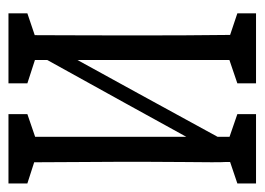

<svg xmlns="http://www.w3.org/2000/svg" viewBox="-111 -458 610 442"><g transform="rotate(-90 194.0 -237.0)"><path d="M-7.3 47.4V4.4L64.9 -20H81.5L152.3 4.4V47.4ZM223.1 47.4V4.4L294.9 -20H311.5L384.3 4.4V47.4ZM41 47.4Q42 25.4 42 -7.3Q42 -24.4 42 -24.4Q41.5 -27.8 41.5 -54.7Q41.5 -85.4 42 -117.7Q42.5 -149.9 42.5 -204.1V-271Q42.5 -309.6 42 -357.7Q41.5 -405.8 41.5 -450.7Q41.5 -495.6 41 -522.5H100.1V47.4ZM75.7 3.4 45.9 -21H49.3L176.8 -252.4L305.2 -484.4L329.1 -452.6H325.7L200.7 -225.1ZM276.9 47.4V-522.5H335Q334 -495.6 334 -450.7Q334 -405.8 333.7 -357.4Q333.5 -309.1 333.5 -271V-204.1Q333.5 -165.5 333.7 -117.4Q334 -69.3 334.5 -24.7Q335 20 335 47.4ZM-7.3 -479V-522.5H152.3V-479L82.5 -455.1H66.9ZM223.1 -479V-522.5H384.3V-479L313.5 -455.1H296.9Z"/></g></svg>

Font: Scarab Serif
Style: Condensed
Weight: 400
Designer: John Roberts
Foundry: Scarab
Version: 1.0